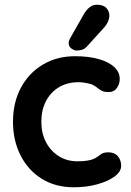

<svg xmlns="http://www.w3.org/2000/svg" viewBox="-20 -783 555 813"><path d="M298 -545Q355 -545 397.5 -533Q440 -521 463.5 -499.5Q487 -478 487 -448Q487 -428 475 -410.5Q463 -393 440 -393Q424 -393 413.5 -397.5Q403 -402 395 -409Q387 -416 376 -422Q366 -428 345.5 -431.5Q325 -435 315 -435Q264 -435 228.5 -413Q193 -391 174 -353.5Q155 -316 155 -267Q155 -219 174.5 -181.5Q194 -144 228.5 -122Q263 -100 308 -100Q333 -100 351 -103Q369 -106 381 -112Q395 -120 406 -129Q417 -138 439 -138Q465 -138 479 -121.5Q493 -105 493 -81Q493 -56 465 -35.5Q437 -15 391.5 -2.5Q346 10 293 10Q214 10 156 -26.5Q98 -63 66.5 -126Q35 -189 35 -267Q35 -349 68.5 -411.5Q102 -474 161.5 -509.5Q221 -545 298 -545ZM303 -569Q295 -569 282.5 -577.5Q270 -586 271 -602Q271 -611 277 -621L335 -723Q344 -739 358 -751Q372 -763 390 -763Q418 -763 431 -748.5Q444 -734 443 -713Q442 -703 437.5 -692Q433 -681 424 -670L348 -586Q338 -575 326 -572Q314 -569 303 -569Z"/></svg>

Font: Quicksand Variable Light
Style: Regular
Weight: 300
Designer: Andrew Paglinawan
Foundry: Andrew Paglinawan
Version: Version 3.004